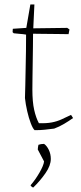

<svg xmlns="http://www.w3.org/2000/svg" viewBox="-20 -572 360 854"><path d="M134 7Q126 0 117 -23.5Q108 -47 101 -77.5Q94 -108 91 -136Q92 -156 92.5 -190.5Q93 -225 94 -265.5Q95 -306 95.5 -346Q96 -386 96 -418Q87 -420 66.5 -421.5Q46 -423 41 -424L36 -429L37 -444L97 -448L115 -552H133L128 -446L279 -448L289 -441L285 -420Q277 -420 256.5 -420.5Q236 -421 210.5 -421Q185 -421 162 -421.5Q139 -422 127 -422Q127 -398 126.5 -364.5Q126 -331 125.5 -295Q125 -259 124.5 -227Q124 -195 124 -174Q124 -119 132 -83.5Q140 -48 153 -24Q187 -23 210.5 -27.5Q234 -32 253.5 -41Q273 -50 296 -61L305 -47Q287 -34 265 -21Q243 -8 221 0Q197 3 178.5 5Q160 7 134 7ZM128 262Q125 262 120.5 258Q116 254 116 252Q137 228 155.5 196Q174 164 176 146L148 93Q148 89 149 82.5Q150 76 151 72Q162 68 176 68Q188 76 197 94.5Q206 113 206 135Q206 164 182.5 198Q159 232 128 262Z"/></svg>

Font: Labrada ExtraLight
Style: Regular
Weight: 200
Designer: Mercedes Jáuregui
Foundry: Omnibus-Type Team
Version: Version 1.000; ttfautohint (v1.8.4.7-5d5b)